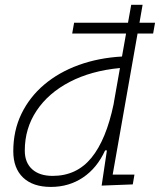

<svg xmlns="http://www.w3.org/2000/svg" viewBox="-20 -752 652 783"><path d="M515.1 -732.4H561.5L548.8 -659.2H612.3L604.5 -615.2H541L439.5 -40H528.3L521.5 0L394.5 4.9L416 -138.7H408.7Q376 -66.9 318.6 -28.3Q261.2 10.3 187.5 10.3Q114.3 10.3 74.2 -27.8Q34.2 -65.9 34.2 -135.3Q34.2 -219.2 67.4 -287.8Q100.6 -356.4 160.4 -407Q220.2 -457.5 301 -486.8Q381.8 -516.1 477.5 -521.5L494.1 -615.2H274.4L282.2 -659.2H502ZM443.4 -327.6 444.8 -336.4 469.2 -474.6Q351.6 -463.4 264.4 -418Q177.2 -372.6 129.2 -300.5Q81.1 -228.5 81.1 -137.7Q81.1 -88.9 111.1 -61.8Q141.1 -34.7 194.8 -34.7Q292.5 -34.7 352.8 -108.4Q413.1 -182.1 443.4 -327.6Z"/></svg>

Font: CaskaydiaCove NFP ExtraLight
Style: Italic
Weight: 200
Italic angle: -10°
Designer: Aaron Bell
Foundry: Saja Typeworks
Version: Version 2111.001; VTT 6.35;Nerd Fonts 3.1.1